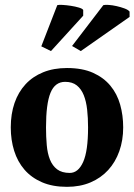

<svg xmlns="http://www.w3.org/2000/svg" viewBox="-20 -742 542 774"><path d="M23.4 -228.5Q23.4 -282.7 38.6 -326.7Q53.7 -370.6 82.8 -402.1Q111.8 -433.6 154.1 -450.7Q196.3 -467.8 250 -467.8Q312 -467.8 355 -448.5Q397.9 -429.2 425 -396.5Q452.1 -363.8 464.4 -320.3Q476.6 -276.9 476.6 -228.5Q476.6 -176.3 460.9 -132.3Q445.3 -88.4 416 -56.4Q386.7 -24.4 344.7 -6.6Q302.7 11.2 250 11.2Q191.9 11.2 149.2 -7.3Q106.4 -25.9 78.6 -58.1Q50.8 -90.3 37.1 -134Q23.4 -177.7 23.4 -228.5ZM165.5 -228.5Q165.5 -190.4 168.5 -157Q171.4 -123.5 181.4 -98.6Q191.4 -73.7 210.4 -59.3Q229.5 -44.9 261.2 -44.9Q295.4 -44.9 315.2 -88.9Q335 -132.8 335 -228.5Q335 -266.6 331.3 -300Q327.6 -333.5 317.6 -358.4Q307.6 -383.3 289.6 -397.7Q271.5 -412.1 242.7 -412.1Q201.7 -412.1 183.6 -367.9Q165.5 -323.7 165.5 -228.5ZM210.9 -721.2Q216.3 -723.1 232.4 -722.2Q248.5 -721.2 266.1 -718.5Q283.7 -715.8 298.3 -711.4Q313 -707 315.4 -701.7V-678.7L185.5 -536.1L146.5 -555.2ZM396.5 -721.2Q402.8 -723.1 418 -722.2Q433.1 -721.2 450.2 -717.3Q467.3 -713.4 481.9 -708Q496.6 -702.6 502.4 -695.3V-673.8L305.7 -536.1L270.5 -556.6Z"/></svg>

Font: PT Astra Serif
Style: Bold
Weight: 700
Designer: A.Korolkova, I. Chaeva
Foundry: ParaType Ltd
Version: Version 1.002